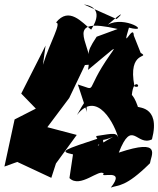

<svg xmlns="http://www.w3.org/2000/svg" viewBox="-41 -807 716 868"><path d="M396 -641C337 -552 372 -578 357 -491C476 -589 492 -609 457 -560C335 -386 406 -397 311 -425L352 -300C344 -337 374 -407 307 -287C397 -403 479 -247 497 -173C488 -212 476 -204 394 -192C399 -134 557 -242 401 -148C417 -183 406 -48 430 -105L424 -188C239 -127 226 -123 289 -109L273 -2C321 47 409 -47 428 -22C405 1 532 -50 460 41C495 28 526 41 637 -69C641 -103 696 -184 496 -117C557 -273 576 -143 646 -177C688 -337 570 -317 582 -326C536 -456 508 -321 555 -377C563 -467 607 -404 567 -416C534 -584 641 -540 595 -568L564 -646C562 -704 506 -565 542 -682C649 -655 522 -739 446 -695C531 -769 506 -737 486 -721L338 -787C419 -775 399 -716 371 -673C329 -706 271 -779 212 -705C239 -705 186 -619 153 -514L165 -601L55 -384L121 -316L25 -267L-21 -54L37 -75L191 -3L212 -68L306 -197L173 -232L272 -364L343 -513L368 -515C366 -614 245 -733 491 -676Z"/></svg>

Font: Asimov Silicon
Style: Regular
Weight: 400
Designer: Google
Version: Version 2.000980; 2014